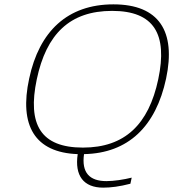

<svg xmlns="http://www.w3.org/2000/svg" viewBox="-20 -699 796 882"><path d="M495 -649C687 -649 751 -543 707 -335C663 -127 553 -21 361 -21C167 -21 105 -127 149 -335C193 -543 301 -649 495 -649ZM114 -338C67 -122 140 2 337 9C322 108 364 163 454 163C489 163 529 158 579 145L585 117C549 126 503 133 469 133C391 133 354 94 366 9C570 5 696 -119 743 -338C789 -555 711 -679 501 -679C290 -679 160 -555 114 -338Z"/></svg>

Font: LT Wave Text Thin Italic
Style: Regular
Weight: 100
Designer: Daniel Lyons
Version: Version 2.5 (Glyphs App)